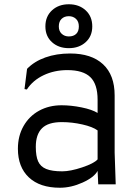

<svg xmlns="http://www.w3.org/2000/svg" viewBox="-20 -865 648 901"><path d="M269 -371Q314 -371 363 -361Q412 -351 438 -335V-397Q438 -470 404 -503Q370 -536 296 -536Q235 -536 184.5 -512Q134 -488 106 -445L95 -447L107 -542Q141 -577 193 -595.5Q245 -614 309 -614Q409 -614 463.5 -563.5Q518 -513 518 -417V-149L523 0H441L438 -63Q422 -33 368 -8.5Q314 16 261 16Q167 16 115.5 -32.5Q64 -81 64 -167Q64 -227 90.5 -273.5Q117 -320 163.5 -345.5Q210 -371 269 -371ZM272 -61Q310 -61 365.5 -79.5Q421 -98 438 -117V-253Q415 -270 366.5 -281Q318 -292 270 -292Q206 -292 177 -263Q148 -234 148 -176Q148 -132 159 -107.5Q170 -83 197 -72Q224 -61 272 -61ZM193 -741Q193 -788 224 -816.5Q255 -845 303 -845Q351 -845 382 -816.5Q413 -788 413 -741Q413 -695 382 -667Q351 -639 303 -639Q255 -639 224 -667Q193 -695 193 -741ZM350 -741Q350 -764 336.5 -776.5Q323 -789 303 -789Q282 -789 269 -776.5Q256 -764 256 -741Q256 -719 269.5 -706.5Q283 -694 303 -694Q325 -694 337.5 -706Q350 -718 350 -741Z"/></svg>

Font: Farro Light
Style: Regular
Weight: 300
Designer: Aceler Chua
Foundry: Grayscale Limited
Version: Version 1.101